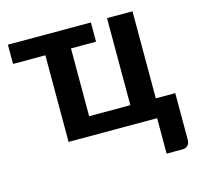

<svg xmlns="http://www.w3.org/2000/svg" viewBox="-101 -620 929 899"><g transform="rotate(-15 363.5 -170.5)"><path d="M616.7 -91.3H710.9V134.8Q710.9 152.3 701.2 162.1Q691.4 171.9 675.3 171.9H598.6V0H169.4V-419.9H12.7V-513.2H415V-419.9H293.5V-91.3H493.2V-513.2H616.7Z"/></g></svg>

Font: Lato-SemiBold
Style: Bold
Weight: 500
Designer: Lukasz Dziedzic with Adam Twardoch and Botio Nikoltchev
Foundry: tyPoland Lukasz Dziedzic
Version: ""